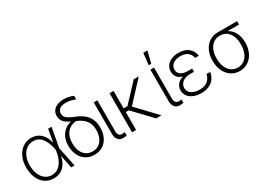

<svg xmlns="http://www.w3.org/2000/svg" viewBox="-8 -1497 3120 2260"><g transform="rotate(-30 1552.0 -366.5)"><path d="M46.9 -264.6Q46.9 -343.3 75.4 -405.3Q104 -467.3 155 -502.2Q206.1 -537.1 270.5 -537.1Q347.7 -537.1 398.2 -489.5Q448.7 -441.9 468.3 -356L499 -530.3H545.9L497.6 -265.1L552.7 0H506.8L472.2 -173.8H470.7Q449.7 -80.1 396.2 -34.2Q342.8 11.7 267.6 10.7Q201.2 10.7 151.1 -23.9Q101.1 -58.6 74 -121.1Q46.9 -183.6 46.9 -264.6ZM268.6 -34.2Q315.4 -34.2 352.5 -60.3Q389.6 -86.4 414.3 -134Q439 -181.6 449.2 -246.1L453.1 -268.1L450.2 -282.2Q433.1 -376 389.2 -434.1Q345.2 -492.2 270.5 -492.2Q219.7 -492.2 179.9 -462.9Q140.1 -433.6 117.9 -381.6Q95.7 -329.6 95.7 -263.7Q95.7 -197.3 117.2 -145Q138.7 -92.8 178 -63.5Q217.3 -34.2 268.6 -34.2Z M830.1 -739.3Q897.5 -739.3 958 -712.9V-663.1Q931.2 -676.3 898.2 -683.8Q865.2 -691.4 831.1 -691.4Q776.4 -691.4 746.6 -669.2Q716.8 -647 716.8 -606.4Q716.8 -584.5 728.3 -566.2Q739.7 -547.9 768.1 -530Q796.4 -512.2 845.7 -493.2Q944.8 -454.6 991.5 -392.8Q1038.1 -331.1 1038.1 -241.2V-235.4Q1038.1 -164.1 1011.5 -108.4Q984.9 -52.7 935.8 -21.5Q886.7 9.8 821.3 9.8Q755.9 9.8 706.8 -21.5Q657.7 -52.7 631.1 -108.4Q604.5 -164.1 604.5 -235.4V-241.2Q604.5 -298.8 625.7 -346.7Q647 -394.5 685.1 -426.3Q723.1 -458 773.4 -469.7V-471.7Q716.8 -495.1 689 -528.3Q661.1 -561.5 661.1 -607.4Q661.1 -647.9 681.4 -677.5Q701.7 -707 739.7 -723.1Q777.8 -739.3 830.1 -739.3ZM821.3 -36.1Q871.6 -36.1 908.2 -61.5Q944.8 -86.9 964.1 -132.1Q983.4 -177.2 983.4 -235.4V-241.2Q983.4 -311.5 943.8 -364Q904.3 -416.5 828.1 -443.4Q773.4 -438.5 735.8 -411.9Q698.2 -385.3 679.2 -341.3Q660.2 -297.4 660.2 -241.2V-235.4Q660.2 -177.2 679.2 -132.1Q698.2 -86.9 734.6 -61.5Q771 -36.1 821.3 -36.1Z M1168 -530.3V-104.5Q1168 -73.2 1182.9 -57.1Q1197.8 -41 1220.7 -41Q1233.4 -41 1244.4 -42.7Q1255.4 -44.4 1258.8 -45.9L1261.7 1Q1254.4 2.9 1240.2 4.9Q1226.1 6.8 1208 6.8Q1168 6.8 1143.6 -21.7Q1119.1 -50.3 1119.1 -104.5V-530.3Z M1388.7 -293H1440.4L1663.1 -530.3H1731.4L1483.4 -263.2L1733.4 0H1661.1L1429.7 -243.2H1388.7V0H1334V-530.3H1388.7Z M1938.5 -530.3V-104.5Q1938.5 -73.2 1953.4 -57.1Q1968.3 -41 1991.2 -41Q2003.9 -41 2014.9 -42.7Q2025.9 -44.4 2029.3 -45.9L2032.2 1Q2024.9 2.9 2010.7 4.9Q1996.6 6.8 1978.5 6.8Q1938.5 6.8 1914.1 -21.7Q1889.6 -50.3 1889.6 -104.5V-530.3ZM1916 -744.1H1971.7L1932.6 -585H1898.4Z M2180.7 -269.5Q2131.3 -283.7 2108.2 -314.9Q2085 -346.2 2085 -388.7Q2085 -433.6 2108.6 -467Q2132.3 -500.5 2175 -518.8Q2217.8 -537.1 2273.4 -537.1Q2353.5 -537.1 2404.3 -498Q2455.1 -459 2465.8 -386.7H2415Q2404.8 -438.5 2368.2 -465.3Q2331.5 -492.2 2273.4 -492.2Q2231.4 -492.2 2200.2 -479.2Q2168.9 -466.3 2151.9 -442.6Q2134.8 -418.9 2134.8 -387.7Q2134.8 -344.2 2168.2 -320.1Q2201.7 -295.9 2263.7 -295.9H2321.3V-252H2263.7Q2225.1 -252 2193.6 -238Q2162.1 -224.1 2144 -199.2Q2126 -174.3 2126 -142.6Q2126 -110.8 2144.3 -86.9Q2162.6 -63 2196.5 -49.6Q2230.5 -36.1 2276.4 -36.1Q2409.2 -36.1 2435.5 -155.3H2485.4Q2478.5 -106 2451.4 -68.6Q2424.3 -31.2 2379.2 -10.7Q2334 9.8 2274.4 9.8Q2215.3 9.8 2169.9 -9Q2124.5 -27.8 2099.4 -61.8Q2074.2 -95.7 2074.2 -138.7Q2074.2 -184.1 2101.1 -218.8Q2127.9 -253.4 2180.7 -269.5Z M2795.9 -514.6H3058.6V-468.8H2903.3Q2958 -440.4 2987.3 -383.8Q3016.6 -327.1 3016.6 -252V-247.1Q3016.6 -174.8 2989.3 -116Q2961.9 -57.1 2911.6 -23.2Q2861.3 10.7 2795.9 10.7Q2730.5 10.7 2680.2 -23.2Q2629.9 -57.1 2602.5 -116.7Q2575.2 -176.3 2575.2 -251V-256.8Q2575.2 -330.6 2602.3 -389.2Q2629.4 -447.8 2679.4 -481.2Q2729.5 -514.6 2795.9 -514.6ZM2795.9 -36.1Q2846.7 -36.1 2884 -64.5Q2921.4 -92.8 2941.2 -142.1Q2960.9 -191.4 2960.9 -253.9V-259.8Q2960.9 -319.3 2941.9 -366.7Q2922.9 -414.1 2886 -441.4Q2849.1 -468.8 2796.9 -468.8Q2744.6 -468.8 2706.8 -441.2Q2668.9 -413.6 2649.4 -365.2Q2629.9 -316.9 2629.9 -256.8V-251Q2629.9 -189.5 2649.9 -140.6Q2669.9 -91.8 2707.5 -64Q2745.1 -36.1 2795.9 -36.1Z"/></g></svg>

Font: Pretendard ExtraLight
Style: Regular
Weight: 200
Designer: Base glyphs from Inter by Rasmus Andersson; Hangeul glyphs from Noto Sans CJK(Source Han Sans) by Jang Soo-young and Kan
Foundry: Kil Hyung-jin
Version: Version 1.309